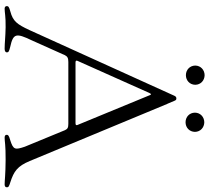

<svg xmlns="http://www.w3.org/2000/svg" viewBox="-58 -850 912 837"><g transform="rotate(90 398.5 -432.0)"><path d="M397.7 -735.1 394.2 -727.3 111.5 -103.7C86.6 -50.4 73.5 -32 30.5 -20.6C10.3 -14.9 7.1 -12.1 7.1 -5C7.1 0.7 11.4 4.3 17.8 4.3C35.5 4.3 51.1 -0.7 99.4 0C141.3 0.7 168.7 4.3 193.2 4.3C203.1 4.3 208.8 0.4 208.8 -5C208.8 -12.1 206.3 -14.9 185.4 -19.9C125.4 -33 123.9 -45.8 156.2 -113.6L217.3 -250L217.7 -251.1L220.5 -257.5C226.6 -269.5 233.3 -273.4 250.7 -273.4H519.9C537.6 -273.4 542.6 -269.9 547.9 -258.9L620 -83.8C634.2 -41.5 634.2 -33.4 590.9 -19.9C571 -14.2 568.2 -11 568.2 -5C568.2 1.4 572.1 4.3 581 4.3C598.4 4.3 610.8 -0.4 677.6 0C742.2 0.4 767.8 4.3 784.1 4.3C793 4.3 797.2 0.7 796.9 -5.7C797.2 -11.7 794.7 -14.6 774.9 -20.6C726.9 -35.9 704.5 -52.2 682.5 -105.1L433.2 -705.3H432.9L419.7 -736.5C416.9 -743.3 414.4 -744.3 409.1 -744.3C404.5 -744.3 400.6 -741.8 397.7 -735.1ZM245.7 -313.2 381.7 -617.5 386.7 -628.2C389.6 -634.2 391.7 -634.9 394.2 -631.4L525.6 -312.5C527.3 -306.8 524.9 -305 517.8 -304.7H252.8C245.7 -304.7 243.3 -307.2 245.7 -313.2ZM266.3 -826.7C266.7 -802.6 285.2 -785.9 308.2 -785.9C331.3 -785.9 349.8 -802.6 350.1 -826.7C349.8 -850.5 331.3 -867.2 308.2 -867.5C285.2 -867.2 266.7 -850.5 266.3 -826.7ZM471.6 -825.3C471.9 -801.1 490.4 -784.4 513.5 -784.4C536.6 -784.4 555 -801.1 555.4 -825.3C555 -849.1 536.6 -865.8 513.5 -866.1C490.4 -865.8 471.9 -849.1 471.6 -825.3Z"/></g></svg>

Font: Margiela Serif Light
Style: Regular
Weight: 300
Designer: Andreas Faust, Stefan Endress
Version: Version 1.002;FEAKit 1.0